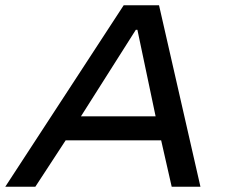

<svg xmlns="http://www.w3.org/2000/svg" viewBox="-44 -708 863 728"><path d="M-24 0 425 -688H559L716 0H607L567 -176H205L90 0ZM263 -267H546L477 -595H471Z"/></svg>

Font: Saira Expanded Medium
Style: Italic
Weight: 500
Width: 7
Italic angle: -12°
Designer: Hector Gatti with collaboration of the Omnibus-Type team
Foundry: Omnibus-Type
Version: Version 1.101